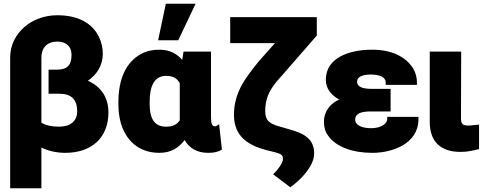

<svg xmlns="http://www.w3.org/2000/svg" viewBox="-20 -802 2592 1020"><path d="M34 198H200V-18C235 -1 279 10 326 10C466 10 556 -69 556 -205C556 -289 512 -344 447 -373C491 -403 526 -451 526 -516C526 -549 519 -577 507 -603C471 -681 392 -721 284 -721C211 -721 150 -694 109 -658C68 -622 34 -568 34 -496ZM200 -150V-496C200 -549 231 -581 284 -581C332 -581 360 -555 360 -511C360 -457 339 -432 282 -432H238V-304H297C360 -304 390 -272 390 -211C390 -158 353 -129 294 -129C255 -129 224 -136 200 -150Z M609 -250C609 -213 613 -180 622 -148C647 -62 712 10 827 10C891 10 931 -19 961 -58C984 -17 1025 10 1085 10C1115 10 1137 6 1159 -7L1144 -142L1127 -131H1123C1105 -131 1101 -147 1101 -180V-528H955L948 -484C921 -515 883 -538 828 -538C793 -538 761 -532 733 -517C648 -474 609 -379 609 -260ZM775 -251V-260C775 -335 794 -399 863 -399C901 -399 920 -385 935 -361V-163C921 -142 901 -129 862 -129C795 -129 775 -180 775 -251ZM820 -588H927L1019 -782H861Z M1203 -573H1441L1358 -480C1337 -455 1318 -430 1302 -408C1260 -351 1223 -285 1223 -191C1223 -72 1306 -27 1401 -3L1438 6C1469 14 1484 21 1483 40L1482 41L1483 42C1484 48 1481 57 1474 70C1467 83 1455 99 1441 114L1431 124L1522 193C1554 170 1585 142 1609 110C1627 86 1649 52 1649 12C1649 -82 1563 -102 1496 -121L1458 -132C1413 -146 1389 -160 1389 -212C1389 -306 1436 -354 1485 -409L1663 -613V-711H1203Z M1701 -154C1701 -128 1707 -103 1722 -83C1765 -20 1855 10 1959 10C2022 10 2082 -7 2123 -32C2166 -58 2203 -102 2203 -168V-181H2037V-168C2037 -162 2035 -159 2032 -153C2019 -134 1991 -121 1951 -121C1905 -121 1867 -136 1867 -166C1867 -200 1899 -210 1952 -210H2055V-330H1952C1905 -330 1877 -342 1877 -367C1877 -397 1910 -406 1951 -406C1995 -406 2029 -393 2029 -364V-351H2195V-364C2195 -391 2188 -416 2175 -438C2136 -502 2057 -538 1959 -538C1923 -538 1890 -535 1860 -528C1785 -511 1711 -469 1711 -378C1711 -328 1743 -295 1782 -273C1737 -253 1701 -214 1701 -154Z M2263 -155C2263 -51 2319 5 2427 5C2467 5 2494 -3 2525 -10V-140L2492 -137C2485 -136 2479 -135 2471 -135C2437 -135 2429 -143 2429 -175L2430 -528H2263Z"/></svg>

Font: Asimov Pro
Style: Ult
Weight: 900
Designer: Google
Version: Version 2.000980; 2014